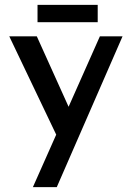

<svg xmlns="http://www.w3.org/2000/svg" viewBox="-20 -567 540 788"><path d="M115 201 390 -418H483L213 201ZM219 3 18 -418H131L298 -48ZM134 -547H381V-476H134Z"/></svg>

Font: Reem Kufi
Style: Regular
Weight: 400
Designer: Khaled Hosny
Version: Version 1.6